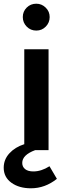

<svg xmlns="http://www.w3.org/2000/svg" viewBox="-82 -810 330 1036"><path d="M41 -718Q41 -748 62 -769Q83 -790 114 -790Q143 -790 164.5 -769Q186 -748 186 -718Q186 -688 165 -666.5Q144 -645 114 -645Q83 -645 62 -666.5Q41 -688 41 -718ZM49 -32V-544H180V0H108Q38 26 38 69Q38 90 53.5 102.5Q69 115 98 115Q141 115 185 87L225 155Q161 206 85 206Q21 206 -20.5 176Q-62 146 -62 95Q-62 51 -31.5 17.5Q-1 -16 49 -32Z"/></svg>

Font: Eudoxus Sans
Style: Bold
Weight: 700
Designer: Stijn de Vries
Foundry: tokotype
Version: Version 2.005